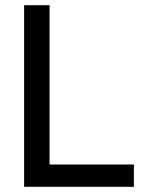

<svg xmlns="http://www.w3.org/2000/svg" viewBox="-20 -720 555 740"><path d="M171 -700V-86H496V0H73V-700Z"/></svg>

Font: MedMera Sans Display
Style: Regular
Weight: 500
Designer: Kasper Nordkvist
Foundry: UNCUT.wtf
Version: Version 1.300